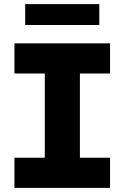

<svg xmlns="http://www.w3.org/2000/svg" viewBox="-20 -910 603 930"><path d="M50 -146H197V-554H50V-700H513V-554H367V-146H513V0H50ZM102 -890H461V-789H102Z"/></svg>

Font: Lexend Exa HM Xlight
Style: Bold
Weight: 700
Designer: Bonnie Shaver-Troup, Thomas Jockin, Octavio Pardo
Foundry: Lexend
Version: Version 1.091